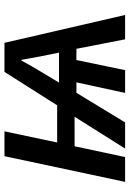

<svg xmlns="http://www.w3.org/2000/svg" viewBox="120 -701 581 861"><g transform="rotate(-90 410.5 -270.5)"><path d="M140.6 -541H252L202.1 -304.7H368.7L518.6 -541H648.9L773.9 0H664.6L622.1 -218.3H571.8L526.4 0H424.3L471.7 -218.3H424.8L292 0H174.8L317.4 -226.6H185.1L136.7 0H25.4ZM587.9 -380.9 572.8 -464.4H569.3Q543.9 -418 521.5 -380.9L470.7 -296.4H605Z"/></g></svg>

Font: Viking Open Sans Light
Style: Bold Italic
Weight: 600
Italic angle: -12°
Foundry: Ascender Corporation
Version: Version 2.000